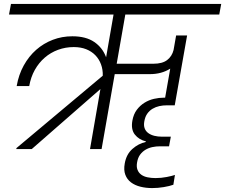

<svg xmlns="http://www.w3.org/2000/svg" viewBox="-20 -760 1148 979"><path d="M492 -306 142 0H63L64 -5L504 -374Q505 -405 495 -432Q485 -459 466 -478.5Q447 -498 419.5 -509Q392 -520 356 -520Q314 -520 276 -506Q238 -492 208 -466Q178 -440 157.5 -403.5Q137 -367 129 -321H65Q75 -379 101 -426Q127 -473 164.5 -506Q202 -539 249 -557Q296 -575 349 -575Q418 -575 460.5 -546Q503 -517 521 -468L559 -686H26L36 -740H1108L1098 -686H619L575 -435H762Q808 -435 832.5 -454Q857 -473 865 -505L878 -579H934L871 -223H831Q811 -223 792.5 -219Q774 -215 758 -205.5Q742 -196 731 -180.5Q720 -165 716 -142Q712 -121 717.5 -106Q723 -91 736 -81.5Q749 -72 767 -67.5Q785 -63 807 -63H851L842 -14H796Q776 -14 757 -10Q738 -6 722 3.5Q706 13 694.5 28.5Q683 44 679 68Q675 90 681 105.5Q687 121 700 130.5Q713 140 732 144Q751 148 773 148Q802 148 830 142.5Q858 137 872 132L864 182Q845 189 815 194Q785 199 756 199Q724 199 696 192Q668 185 648 170Q628 155 619 131Q610 107 616 74Q624 27 655 -0.5Q686 -28 723 -36L724 -39Q688 -48 667.5 -74Q647 -100 655 -145Q661 -178 677.5 -200Q694 -222 716.5 -236Q739 -250 765 -256Q791 -262 816 -262H822L848 -410Q804 -382 744 -382H565L498 0H439Z"/></svg>

Font: SVN-Poppins Light
Style: Italic
Weight: 300
Italic angle: -10°
Designer: Ninad Kale (Devanagari), Jonny Pinhorn (Latin)
Foundry: Indian Type Foundry
Version: Version 3.002 2017; ttfautohint (v1.8.3)